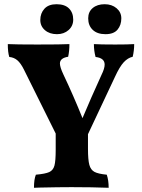

<svg xmlns="http://www.w3.org/2000/svg" viewBox="-20 -887 672 910"><path d="M616 -678Q616 -648 609 -618Q586 -613 566.5 -592Q547 -571 525 -523L397 -251V-182Q397 -129 403.5 -105.5Q410 -82 427.5 -72.5Q445 -63 486 -59Q495 -33 495 3Q417 0 319 0Q258 0 170 2Q159 3 141 3Q141 -37 150 -59Q195 -63 213.5 -71.5Q232 -80 238 -102Q244 -124 244 -177V-254L93 -558Q78 -588 62 -601.5Q46 -615 24 -617Q17 -639 17 -678Q56 -676 156 -676Q273 -676 309 -678Q309 -645 303 -618Q264 -612 264 -586Q264 -569 280 -535Q328 -434 371 -327Q409 -418 461 -532Q476 -562 476 -581Q476 -612 433 -617Q425 -646 425 -678Q456 -676 526 -676Q588 -676 616 -678ZM171 -792Q171 -824 190.5 -845.5Q210 -867 248 -867Q287 -867 307 -847Q327 -827 327 -794Q327 -764 305 -744.5Q283 -725 250 -725Q215 -725 193 -744Q171 -763 171 -792ZM398 -800Q398 -831 419.5 -849Q441 -867 476 -867Q510 -867 532.5 -848Q555 -829 555 -800Q555 -768 537 -746.5Q519 -725 480 -725Q441 -725 419.5 -745.5Q398 -766 398 -800Z"/></svg>

Font: Vollkorn SC
Style: Bold
Weight: 700
Designer: Friedrich Althausen
Foundry: Friedrich Althausen
Version: Version 4.015